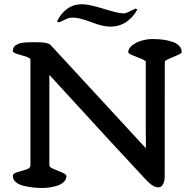

<svg xmlns="http://www.w3.org/2000/svg" viewBox="-20 -888 910 921"><path d="M374.5 -867.7Q406.7 -867.7 477.5 -845.7Q548.3 -823.7 571.8 -823.7Q584 -823.7 605.5 -835Q627 -846.2 629.4 -846.7L639.2 -843.3Q620.1 -806.6 586.7 -783.4Q553.2 -760.3 507.3 -760.3Q473.1 -760.3 417 -782Q360.8 -803.7 328.1 -803.7Q310.5 -803.7 289.8 -793Q269 -782.2 262.7 -781.2L253.4 -784.7Q270.5 -821.8 300.8 -844.7Q331.1 -867.7 374.5 -867.7ZM185.1 13.7Q159.7 13.7 137.2 11.2Q114.7 8.8 91.8 2.9Q68.8 -2.9 55.2 -15.1Q41.5 -27.3 41.5 -44.4Q41.5 -56.2 62.7 -62Q84 -67.9 105 -74.5Q126 -81.1 126 -94.2V-602.5Q126 -611.8 83.7 -622.8Q41.5 -633.8 41.5 -642.1Q41.5 -652.3 45.2 -659.9Q48.8 -667.5 57.1 -672.1Q65.4 -676.8 73.7 -679.7Q82 -682.6 96.2 -683.8Q110.4 -685.1 120.4 -685.3Q130.4 -685.5 147.5 -685.5H153.8Q207.5 -685.5 220.7 -673.8V-674.3L679.7 -176.8V-240.7L679.2 -244.1V-592.3Q679.2 -598.6 637.2 -614.3Q595.2 -629.9 595.2 -637.2Q595.2 -656.2 615.2 -671.4Q635.3 -686.5 661.1 -693.6Q687 -700.7 710.9 -700.7Q736.8 -700.7 759.3 -698Q781.7 -695.3 803.7 -688.7Q825.7 -682.1 838.6 -668.9Q851.6 -655.8 851.6 -637.2Q851.6 -630.9 811 -614.7Q770.5 -598.6 770.5 -592.3L770 -43Q770 -20 762.5 -4.6Q754.9 10.7 738.3 10.7Q713.9 10.7 678.7 -27.3Q573.7 -138.7 216.8 -528.8V-94.2Q216.8 -85.9 237.3 -77.4Q257.8 -68.8 278.3 -60.3Q298.8 -51.8 298.8 -43.5Q298.8 -28.3 287.1 -16.4Q275.4 -4.4 257.3 1.7Q239.3 7.8 220.9 10.7Q202.6 13.7 185.1 13.7Z"/></svg>

Font: Corben
Style: Regular
Weight: 400
Designer: vernon adams
Foundry: vernon adams
Version: Version 1.100